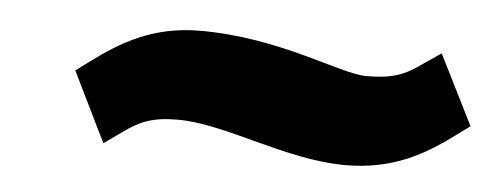

<svg xmlns="http://www.w3.org/2000/svg" viewBox="-28 -440 674 263"><g transform="rotate(5 309.5 -309.0)"><path d="M239 -392C174 -392 131 -366 92 -337L73 -323L120 -227L144 -244C166 -260 183 -268 219 -268C285 -268 370 -226 453 -226C518 -226 561 -251 600 -280L619 -294L571 -390L546 -373C524 -357 507 -350 471 -350C434 -350 350 -392 239 -392Z"/></g></svg>

Font: Charger
Style: HemiRT
Weight: 900
Designer: Jasper
Foundry: Cannot Into Space Fonts
Version: Version 0.99